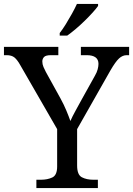

<svg xmlns="http://www.w3.org/2000/svg" viewBox="-25 -951 673 971"><path d="M159 0V-42H182Q215 -42 239.5 -53.5Q264 -65 264 -109V-298L79 -619Q63 -648 48.5 -660Q34 -672 8 -672H-5V-714H270V-672H233Q206 -672 197.5 -662.5Q189 -653 189 -640Q189 -626 195 -612Q201 -598 207 -587L281 -453Q298 -422 310.5 -392Q323 -362 331 -339Q340 -360 357 -391Q374 -422 391 -453L455 -568Q465 -585 469 -600.5Q473 -616 473 -628Q473 -672 413 -672H384V-714H628V-672H616Q595 -672 577 -655.5Q559 -639 533 -594L365 -298V-114Q365 -67 389 -54.5Q413 -42 447 -42H470V0ZM277 -784Q292 -803 308 -829Q324 -855 339 -882Q354 -909 364 -931H471V-921Q462 -908 444 -888Q426 -868 403.5 -846Q381 -824 358 -804.5Q335 -785 315 -771H277Z"/></svg>

Font: Noto Serif Test
Style: Regular
Weight: 400
Version: Version 1.000